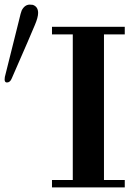

<svg xmlns="http://www.w3.org/2000/svg" viewBox="-20 -811 605 831"><path d="M131 -703Q116 -666 31 -472Q24 -454 10 -454Q0 -454 0 -467Q0 -474 1 -478L62 -722Q70 -757 74 -766Q87 -791 109 -791Q117 -791 122 -790Q145 -782 145 -755Q145 -736 131 -703ZM520 -32V0H205V-32H295V-662H205V-695H520V-662H430V-32Z"/></svg>

Font: GFS Didot Classic
Style: Regular
Weight: 400
Designer: George D. Matthiopoulos
Foundry: George D. Matthiopoulos
Version: Version 1.000